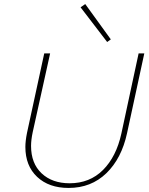

<svg xmlns="http://www.w3.org/2000/svg" viewBox="-20 -921 733 946"><path d="M377 -885 400 -901 526 -727 508 -714ZM105 -197Q105 -226 113 -266L198 -658H227L141 -269Q133 -231 133 -202Q133 -116 185 -67Q237 -18 323 -18Q422 -18 487.5 -83.5Q553 -149 578 -263L663 -658H691L606 -265Q579 -140 504 -67.5Q429 5 318 5Q221 5 163 -49.5Q105 -104 105 -197Z"/></svg>

Font: Ysabeau Infant Extralight
Style: Italic
Weight: 200
Italic angle: -12°
Designer: Christian Thalmann (Catharsis Fonts)
Version: Version 0.003